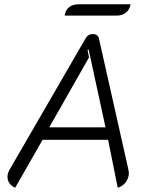

<svg xmlns="http://www.w3.org/2000/svg" viewBox="-20 -868 709 897"><path d="M15 -42Q15 -58 24 -74L380 -689Q392 -709 415 -709Q425 -709 432.5 -703.5Q440 -698 442 -689L580 -75Q582 -65 582 -60Q582 -37 568 -17.5Q554 2 530 9L485 -215H179L51 9Q34 2 24.5 -11.5Q15 -25 15 -42ZM473 -273 394 -637 389 -634 396 -600 210 -273ZM347 -848H590Q586 -823 568 -809Q550 -795 524 -795H282Q286 -821 303 -834.5Q320 -848 347 -848Z"/></svg>

Font: K2D ExtraLight
Style: Italic
Weight: 275
Italic angle: -10°
Designer: Katatrad Aksorn Co.,Ltd.
Foundry: Cadson Demak Co.,Ltd.
Version: Version 1.000; ttfautohint (v1.6)